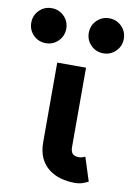

<svg xmlns="http://www.w3.org/2000/svg" viewBox="-181 -799 594 865"><g transform="rotate(10 116.5 -366.5)"><path d="M249.5 -112.8Q244.9 -109.9 236.5 -107.4Q228 -105 221.7 -105Q211.7 -105 204.2 -107.3Q196.8 -109.6 192.1 -114.6Q187.5 -119.6 185.3 -127.1Q183.1 -134.5 183.1 -144.5V-214.8V-282.2V-507.8H51.3V-282.2V-214.8V-144.5Q51.3 -101.6 65.4 -71.5Q79.6 -41.5 104 -23.1Q128.4 -4.6 158.8 3.8Q189.2 12.2 221.7 12.2Q243.7 12.2 259.6 6.3Q275.6 0.5 284.2 -4.4ZM168 -665Q168 -631.6 191.3 -608.3Q214.6 -585 248 -585Q281.5 -585 304.8 -608.3Q328.1 -631.6 328.1 -665Q328.1 -698.5 304.8 -721.8Q281.5 -745.1 248 -745.1Q214.6 -745.1 191.3 -721.8Q168 -698.5 168 -665ZM-95.2 -665Q-95.2 -631.6 -71.9 -608.3Q-48.6 -585 -15.1 -585Q18.3 -585 41.6 -608.3Q64.9 -631.6 64.9 -665Q64.9 -698.5 41.6 -721.8Q18.3 -745.1 -15.1 -745.1Q-48.6 -745.1 -71.9 -721.8Q-95.2 -698.5 -95.2 -665Z"/></g></svg>

Font: Giphurs
Style: Regular
Weight: 400
Version: Version 2.010